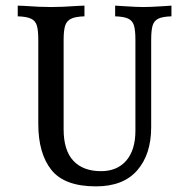

<svg xmlns="http://www.w3.org/2000/svg" viewBox="-20 -647 672 682"><path d="M589 -589Q557 -588 542 -580.5Q527 -573 522 -556Q517 -539 517 -505V-195Q517 -99 467.5 -42Q418 15 321 15Q209 15 162.5 -43.5Q116 -102 116 -207V-505Q116 -539 111 -556Q106 -573 90.5 -580.5Q75 -588 43 -589V-627L67 -626Q122 -622 162 -622Q200 -622 256 -626L280 -627V-589Q248 -588 232.5 -580.5Q217 -573 211.5 -556Q206 -539 206 -505V-188Q206 -113 240.5 -76Q275 -39 339 -39Q396 -39 428.5 -76.5Q461 -114 461 -183V-505Q461 -539 456 -556Q451 -573 436 -580.5Q421 -588 389 -589V-627L421 -625Q467 -622 489 -622Q512 -622 559 -625L589 -627Z"/></svg>

Font: Gupter Medium
Style: Regular
Weight: 500
Designer: Octavio Pardo
Version: Version 1.000